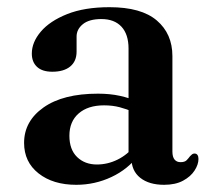

<svg xmlns="http://www.w3.org/2000/svg" viewBox="-20 -502 591 534"><path d="M345.5 -62.5V-72.5L337.5 -75V-367Q337.5 -406.5 317.8 -427.8Q298 -449 262 -449Q228 -449 210.5 -434.8Q193 -420.5 193 -400.5V-358.5Q193 -331.5 175.2 -317Q157.5 -302.5 125.5 -302.5Q97.5 -302.5 83 -316Q68.5 -329.5 68.5 -353Q68.5 -384.5 93.5 -414Q118.5 -443.5 166.8 -462.8Q215 -482 284.5 -482Q373 -482 416.2 -445Q459.5 -408 459.5 -346V-80.5Q459.5 -65.5 465.5 -58.2Q471.5 -51 482 -51Q494 -51 499.2 -56.5Q504.5 -62 508.5 -67.5Q511.5 -70.5 514.2 -72.8Q517 -75 521 -75Q526.5 -75 529.2 -71Q532 -67 532 -60Q532 -44.5 521.2 -27.8Q510.5 -11 489.2 0.5Q468 12 436.5 12Q394.5 12 370 -7.5Q345.5 -27 345.5 -62.5ZM47 -104.5Q47 -165 101.2 -203.2Q155.5 -241.5 252.5 -241.5Q286 -241.5 313.2 -235.5Q340.5 -229.5 361 -220L351.5 -190.5Q332.5 -198.5 312.8 -203.8Q293 -209 269.5 -209Q224.5 -209 198.8 -186.5Q173 -164 173 -124.5Q173 -86 194.5 -65.2Q216 -44.5 249.5 -44.5Q279.5 -44.5 307.2 -58.2Q335 -72 354.5 -97L365.5 -71Q336.5 -31.5 290.2 -9.8Q244 12 192 12Q127.5 12 87.2 -19.8Q47 -51.5 47 -104.5Z"/></svg>

Font: Fraunces Medium
Style: Regular
Weight: 500
Version: Version 1.000;[b76b70a41]